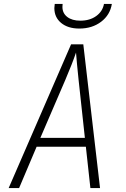

<svg xmlns="http://www.w3.org/2000/svg" viewBox="-20 -955 640 975"><path d="M77 0H24L341 -730H403L488 0H439L416 -210H166ZM185 -255H411L379 -550Q370 -636 366 -688Q347 -632 312 -550ZM256 -914Q256 -921 258 -935H298Q297 -930 297 -920Q297 -888 321.5 -869Q346 -850 388 -850Q436 -850 468.5 -873.5Q501 -897 508 -935H548Q539 -879 493.5 -844.5Q448 -810 383 -810Q325 -810 290.5 -838.5Q256 -867 256 -914Z"/></svg>

Font: JetBrains Mono Extra Light
Style: Italic
Weight: 200
Italic angle: -9°
Monospace: yes
Designer: Philipp Nurullin, Konstantin Bulenkov
Foundry: JetBrains
Version: 2.002